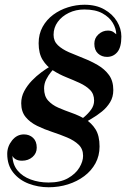

<svg xmlns="http://www.w3.org/2000/svg" viewBox="-20 -780 532 810"><path d="M185 10Q141 10 101 -5.2Q61 -20.5 35.8 -52Q10.5 -83.5 10.5 -131Q10.5 -162 30.8 -187.5Q51 -213 81 -213Q104 -213 119.5 -198.5Q135 -184 135 -157Q135 -133 117 -117.5Q99 -102 73 -102Q56.5 -102 46 -108.2Q35.5 -114.5 32.5 -123Q33.5 -85.5 54.2 -60.5Q75 -35.5 109.5 -22.8Q144 -10 185 -10Q234.5 -10 266.8 -28.2Q299 -46.5 314.8 -72.8Q330.5 -99 330.5 -122.5Q330.5 -151.5 311.8 -169.5Q293 -187.5 263.2 -200Q233.5 -212.5 200 -223.5Q166.5 -234.5 136.8 -249Q107 -263.5 88.2 -286.2Q69.5 -309 69.5 -344.5Q69.5 -371.5 82.2 -395.5Q95 -419.5 114.2 -439.5Q133.5 -459.5 154.5 -475Q175.5 -490.5 192 -500L211.5 -495Q206 -489 195 -475.8Q184 -462.5 175 -444.8Q166 -427 166 -407Q166 -374.5 183 -355.8Q200 -337 226.5 -325.5Q253 -314 283 -303.5Q313 -293 339.5 -277.2Q366 -261.5 383 -234.5Q400 -207.5 400 -162Q400 -123 382.8 -91.2Q365.5 -59.5 335.5 -37Q305.5 -14.5 266.8 -2.2Q228 10 185 10ZM323.5 -254 303.5 -261Q318 -272 335.2 -286.5Q352.5 -301 364.8 -318.2Q377 -335.5 377 -355.5Q377 -383.5 360 -400.5Q343 -417.5 316.5 -429.8Q290 -442 260 -454Q230 -466 203.5 -483Q177 -500 160 -527.2Q143 -554.5 143 -597.5Q143 -636.5 159.8 -666.8Q176.5 -697 204.5 -717.8Q232.5 -738.5 266.8 -749.2Q301 -760 336.5 -760Q385.5 -760 420.2 -740.2Q455 -720.5 473.5 -689.8Q492 -659 492 -626Q492 -580.5 475 -560.2Q458 -540 431.5 -540Q409 -540 393.5 -554.2Q378 -568.5 378 -595.5Q378 -619.5 395.5 -635.2Q413 -651 435 -651Q449.5 -651 458.5 -644.8Q467.5 -638.5 470.5 -635.5Q470 -659.5 455.8 -683.5Q441.5 -707.5 412 -723.8Q382.5 -740 335.5 -740Q300 -740 270.5 -725.8Q241 -711.5 223.5 -687.5Q206 -663.5 206 -633Q206 -606.5 224.2 -589.2Q242.5 -572 271.2 -559.5Q300 -547 332 -534.5Q364 -522 392.8 -505.2Q421.5 -488.5 439.8 -463.5Q458 -438.5 458 -400Q458 -371 444.5 -348.8Q431 -326.5 410 -309.5Q389 -292.5 365.8 -279Q342.5 -265.5 323.5 -254Z"/></svg>

Font: Bodoni Moda SC 11pt
Style: Italic
Weight: 400
Italic angle: -13°
Version: Version 2.005